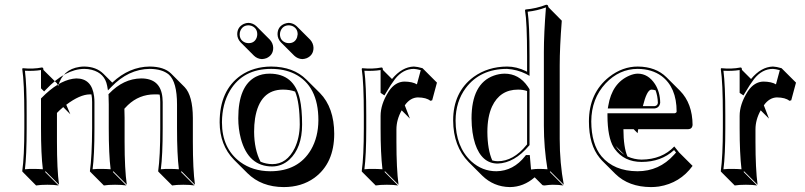

<svg xmlns="http://www.w3.org/2000/svg" viewBox="-20 -718 3374 805"><path d="M257.8 -278.8 274.9 -238.8 245.1 -269Q230.5 -256.8 218.8 -244.6V-123.5Q218.8 -6.8 227.5 56.6L170.9 0L168.9 2.9L225.6 59.6Q207.5 56.6 178.7 56.6Q149.9 56.6 131.3 59.6L75.2 2.9L73.2 0Q82 -62 82 -180.2V-234.9Q82 -373 73.2 -429.2L75.2 -432.1Q119.1 -427.7 155.8 -435.1Q158.7 -434.6 160.2 -433.6Q162.1 -430.2 162.1 -424.8L218.8 -368.7L223.6 -356.9Q242.7 -427.2 313.5 -437.5Q323.7 -439 333 -439Q383.3 -438.5 413.6 -408.7L450.7 -371.6Q522 -438.5 607.9 -439Q668 -438.5 697.3 -409.7L753.9 -353Q788.1 -317.4 788.6 -223.6V-123.5Q788.6 -7.3 797.4 56.6L741.2 0L738.8 2.9L795.4 59.6Q776.9 56.6 748.5 56.6Q719.7 56.6 701.7 59.6L645 2.9L643.1 0Q651.9 -62 651.9 -180.2V-290Q651.9 -307.6 649.4 -321.3Q639.6 -322.8 628.4 -322.3Q563.5 -322.3 516.1 -277.3Q508.3 -270 501.5 -262.2Q502.4 -249 502.4 -224.6V-123.5Q502.4 -7.3 511.7 56.6L455.1 0L453.1 2.9L509.8 59.6Q491.7 56.6 462.4 56.6Q433.6 56.6 415.5 59.6L358.9 2.9L356.9 0Q365.7 -62 366.2 -180.2V-290Q366.2 -308.1 363.3 -322.3Q359.4 -322.3 356.4 -322.3Q314.9 -321.8 257.8 -278.8ZM151.9 -347.7V-424.3Q120.1 -419.4 84.5 -421.4Q92.3 -362.3 91.8 -234.9V-180.2Q91.8 -65.9 84.5 -8.3Q104 -10.3 122.1 -9.8Q141.1 -9.8 159.7 -8.3Q151.9 -70.3 151.9 -180.2V-305.2L154.8 -308.1Q222.7 -377.4 285.2 -387.7Q293.5 -388.7 299.8 -389.2Q365.2 -389.2 374.5 -314Q376 -302.2 376 -290V-180.2Q376 -65.9 368.2 -8.3Q387.7 -10.3 405.8 -9.8Q424.8 -9.8 443.8 -8.3Q436 -70.3 436 -180.2V-280.8Q436 -306.6 435.1 -318.4L434.6 -322.3L437.5 -325.7Q497.6 -388.2 571.8 -389.2Q653.8 -389.2 661.1 -308.1Q662.1 -298.8 662.1 -290V-180.2Q662.1 -65.9 654.3 -8.3Q673.8 -10.3 691.9 -9.8Q710.9 -9.8 730 -8.3Q722.2 -70.3 722.2 -180.2V-279.8Q722.2 -374.5 688 -405.3Q660.2 -428.7 607.9 -429.2Q518.1 -428.2 446.3 -353L432.6 -338.9L429.2 -358.4Q419.4 -411.1 364.7 -425.3Q349.1 -429.2 333 -429.2Q253.4 -428.2 172.4 -342.3L165 -334.5Z M974.6 -574.2Q974.6 -604.5 1002 -617.7Q1011.7 -622.1 1022 -622.1Q1041 -621.1 1054.7 -608.4L1111.3 -551.8Q1125 -536.6 1125.5 -517.6Q1125.5 -486.8 1097.2 -474.1Q1087.9 -470.7 1078.1 -470.2Q1058.6 -471.2 1044.9 -484.4L988.8 -540.5Q975.1 -555.2 974.6 -574.2ZM1143.6 -574.2Q1143.6 -606 1172.4 -618.2Q1181.6 -621.6 1190.9 -622.1Q1210 -621.1 1223.6 -608.4L1280.3 -551.8Q1293.9 -536.6 1294.4 -517.6Q1294.4 -486.8 1266.1 -474.1Q1256.8 -470.7 1247.6 -470.2Q1228 -471.2 1213.9 -484.4L1157.7 -540.5Q1144 -555.2 1143.6 -574.2ZM900.9 -205.1Q900.9 -338.9 989.3 -401.4Q1043 -438.5 1116.7 -439Q1210.4 -438.5 1264.6 -384.3L1321.3 -328.1Q1380.9 -267.1 1381.3 -157.2Q1381.3 -33.2 1297.9 27.8Q1244.1 66.4 1169.4 66.4Q1075.7 65.9 1017.6 8.3L960.9 -48.3Q901.4 -109.4 900.9 -205.1ZM1166.5 -342.3Q1068.8 -342.3 1049.3 -221.2Q1045.4 -194.8 1045.4 -165.5Q1045.9 -91.3 1072.3 -40Q1095.2 -30.3 1121.6 -29.8Q1182.6 -29.8 1215.8 -97.2Q1236.3 -140.6 1236.8 -195.8Q1236.3 -288.6 1217.3 -334Q1194.8 -342.3 1166.5 -342.3ZM1109.9 -409.2Q1213.4 -409.2 1237.3 -302.2Q1246.6 -260.3 1246.6 -195.8Q1246.6 -98.1 1192.9 -48.3Q1161.6 -20.5 1121.6 -20Q1021 -20 989.7 -137.2Q979 -177.7 979 -222.2Q979 -358.4 1053.2 -396.5Q1078.6 -409.2 1109.9 -409.2ZM910.6 -205.1Q910.6 -96.2 986.8 -39.1Q1039.6 -0.5 1112.8 0Q1231 0 1284.2 -90.8Q1314.5 -143.6 1314.9 -213.9Q1314.9 -358.9 1214.4 -408.7Q1171.9 -429.2 1116.7 -429.2Q998.5 -429.2 943.8 -337.4Q911.1 -281.7 910.6 -205.1ZM1153.8 -574.2Q1153.8 -548.3 1178.2 -539.1Q1185.1 -537.1 1190.9 -537.1Q1216.8 -537.1 1225.6 -561.5Q1227.5 -568.4 1228 -574.2Q1228 -599.6 1204.6 -609.4Q1197.3 -611.8 1190.9 -611.8Q1166 -611.8 1156.2 -587.9Q1153.8 -581.1 1153.8 -574.2ZM984.9 -574.2Q984.9 -548.3 1009.3 -539.1Q1016.1 -537.1 1022 -537.1Q1047.9 -537.1 1056.6 -561.5Q1058.6 -568.4 1058.6 -574.2Q1058.6 -599.6 1035.2 -609.4Q1027.8 -611.8 1022 -611.8Q997.1 -611.8 987.3 -587.9Q984.9 -581.1 984.9 -574.2Z M1664.1 -255.4Q1642.1 -216.3 1642.1 -175.3V-123.5Q1642.1 -11.2 1650.9 56.6L1594.2 0L1592.3 2.9L1648.9 59.6Q1630.4 56.6 1602.1 56.6Q1573.2 56.6 1555.2 59.6L1498.5 2.9L1496.6 0Q1505.4 -63 1505.4 -180.2V-234.9Q1505.4 -373 1496.6 -429.2L1498.5 -432.1Q1542.5 -427.7 1579.6 -435.1Q1582.5 -434.6 1583.5 -433.6Q1585.4 -430.2 1585.4 -424.8L1623.5 -386.7Q1665.5 -437.5 1715.3 -439Q1729.5 -438.5 1751.5 -432.1L1755.4 -428.2L1812 -371.6L1792 -297.4L1784.2 -295.4Q1768.1 -309.1 1731.9 -309.6Q1699.7 -308.6 1677.2 -276.4L1698.7 -220.7ZM1575.7 -328.6V-424.3Q1543.9 -419.4 1507.8 -421.4Q1515.6 -362.3 1515.6 -234.9V-180.2Q1515.6 -67.4 1507.8 -8.3Q1527.3 -10.3 1545.4 -9.8Q1564.5 -9.8 1583.5 -8.3Q1575.7 -74.2 1575.7 -180.2V-231.9Q1575.7 -280.8 1608.4 -332.5Q1609.9 -335 1610.8 -336.4Q1637.2 -375 1675.3 -376Q1710 -375.5 1728 -364.3L1744.1 -423.8Q1726.1 -428.7 1715.3 -429.2Q1669.9 -429.2 1636.2 -386.7Q1619.6 -365.2 1597.2 -327.1L1591.8 -317.9Z M2043.9 -45.4Q2055.7 -42 2066.9 -42Q2132.3 -42 2187.5 -109.9Q2189.5 -111.8 2189.9 -112.8V-336.4Q2172.9 -342.3 2151.9 -342.3Q2076.2 -342.3 2043 -271.5Q2023.4 -228.5 2023.4 -164.6Q2023.9 -90.8 2043.9 -45.4ZM2221.7 25.4Q2175.3 65.9 2117.7 66.4Q2049.8 65.4 2001.5 18.1L1944.8 -38.6Q1880.4 -104.5 1879.9 -212.9Q1879.9 -332 1965.8 -395.5Q2025.4 -438.5 2106 -439Q2146 -439 2186 -419.4Q2189 -418 2189.9 -417V-481.9Q2189.9 -625 2181.2 -674.8L2183.1 -678.2Q2229 -682.1 2270 -698.2Q2274.4 -697.8 2276.9 -695.8Q2278.8 -692.4 2279.3 -688L2335.4 -631.3Q2326.7 -520 2326.7 -443.4V-135.3Q2326.7 -34.7 2343.8 56.6L2287.1 0L2285.2 2.9L2341.8 59.6Q2322.3 56.6 2297.4 56.6Q2285.2 56.6 2262.7 59.6Q2256.3 59.1 2254.4 58.1ZM2192.4 -55.7 2191.9 -58.1H2189.9ZM2182.1 -64 2185.1 -67.9H2201.2L2206.5 -7.3Q2229 -10.3 2240.7 -9.8Q2258.3 -9.8 2275.4 -8.3Q2260.3 -99.1 2260.3 -191.9V-500Q2260.3 -577.6 2269 -687Q2231.4 -672.9 2192.4 -668.9Q2200.2 -615.2 2200.2 -481.9V-399.9L2185.1 -408.2Q2148.9 -426.3 2106 -429.2Q1993.2 -429.2 1932.6 -348.6Q1890.6 -292 1890.1 -212.9Q1890.1 -102.5 1956.5 -41Q2002 0 2061 0Q2132.8 -1 2182.1 -64ZM2200.2 -109.4 2197.8 -106.9Q2136.7 -34.7 2066.9 -32.2Q2000 -32.2 1972.2 -114.7Q1957.5 -159.7 1957 -221.2Q1957 -367.2 2050.3 -400.9Q2071.8 -408.7 2095.2 -409.2Q2155.8 -409.2 2192.9 -355Q2196.3 -350.1 2198.7 -346.2L2200.2 -343.8Z M2807.1 -104 2827.1 -79.1 2883.8 -22.5Q2831.1 49.8 2742.7 64Q2725.6 66.4 2709.5 66.4Q2615.7 65.9 2560.1 11.2L2503.4 -45.4Q2498 -51.3 2494.1 -56.2Q2449.2 -110.8 2449.2 -209Q2449.2 -328.1 2534.2 -395.5Q2589.8 -439 2653.8 -439Q2729.5 -438.5 2774.4 -394L2831.1 -337.4Q2883.3 -284.2 2883.8 -193.4Q2881.8 -177.2 2865.7 -176.3H2655.8Q2653.8 -165 2653.3 -159.7L2636.7 -176.3H2593.8Q2594.2 -99.6 2610.8 -62Q2639.2 -49.3 2669.9 -48.8Q2756.3 -49.8 2807.1 -104ZM2728.5 -339.4Q2718.8 -342.3 2710.4 -342.3Q2691.9 -340.3 2675.3 -272.9H2724.1Q2737.3 -274.9 2738.3 -287.1Q2737.3 -315.9 2728.5 -339.4ZM2598.1 -68.8 2561 -106Q2568.8 -94.2 2577.6 -85.4Q2587.4 -75.7 2598.1 -68.8ZM2806.2 -88.9Q2752.4 -39.1 2669.9 -39.1Q2596.7 -39.1 2557.1 -93.8Q2554.2 -97.7 2552.7 -100.6Q2527.3 -142.6 2526.9 -232.9V-243.2H2809.1Q2816.4 -245.1 2816.9 -250Q2816.9 -352.1 2753.4 -399.4Q2712.9 -428.7 2653.8 -429.2Q2576.7 -429.2 2519 -368.2Q2459.5 -304.2 2459 -209Q2459.5 -113.8 2502 -62.5Q2554.7 -0.5 2652.8 0Q2743.7 0 2805.7 -68.8Q2810.5 -74.2 2814.5 -78.6ZM2528.3 -263.2 2530.3 -274.4Q2545.9 -369.6 2618.7 -400.9Q2638.2 -409.2 2653.8 -409.2Q2697.3 -409.2 2726.1 -365.7Q2747.6 -332 2748 -287.1Q2744.6 -265.6 2724.1 -263.2Z M3169.4 -255.4Q3147.5 -216.3 3147.5 -175.3V-123.5Q3147.5 -11.2 3156.2 56.6L3099.6 0L3097.7 2.9L3154.3 59.6Q3135.7 56.6 3107.4 56.6Q3078.6 56.6 3060.5 59.6L3003.9 2.9L3002 0Q3010.7 -63 3010.7 -180.2V-234.9Q3010.7 -373 3002 -429.2L3003.9 -432.1Q3047.9 -427.7 3085 -435.1Q3087.9 -434.6 3088.9 -433.6Q3090.8 -430.2 3090.8 -424.8L3128.9 -386.7Q3170.9 -437.5 3220.7 -439Q3234.9 -438.5 3256.8 -432.1L3260.7 -428.2L3317.4 -371.6L3297.4 -297.4L3289.6 -295.4Q3273.4 -309.1 3237.3 -309.6Q3205.1 -308.6 3182.6 -276.4L3204.1 -220.7ZM3081.1 -328.6V-424.3Q3049.3 -419.4 3013.2 -421.4Q3021 -362.3 3021 -234.9V-180.2Q3021 -67.4 3013.2 -8.3Q3032.7 -10.3 3050.8 -9.8Q3069.8 -9.8 3088.9 -8.3Q3081.1 -74.2 3081.1 -180.2V-231.9Q3081.1 -280.8 3113.8 -332.5Q3115.2 -335 3116.2 -336.4Q3142.6 -375 3180.7 -376Q3215.3 -375.5 3233.4 -364.3L3249.5 -423.8Q3231.4 -428.7 3220.7 -429.2Q3175.3 -429.2 3141.6 -386.7Q3125 -365.2 3102.5 -327.1L3097.2 -317.9Z"/></svg>

Font: Linux Biolinum Shadow O
Style: Regular
Weight: 400
Designer: Philipp H. Poll
Foundry: Philipp H. Poll
Version: Version 1.0.4